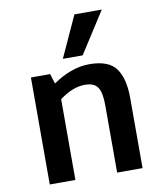

<svg xmlns="http://www.w3.org/2000/svg" viewBox="-90 -901 827 974"><g transform="rotate(-10 323.5 -414.0)"><path d="M87 0ZM565 -362V0H434V-347Q434 -413 415.5 -440Q397 -467 350 -467Q287 -467 219 -416V0H87V-551H186L202 -500Q298 -566 390 -566Q490 -566 527.5 -513.5Q565 -461 565 -362ZM360 -828H501L365 -616H263Z"/></g></svg>

Font: MartelSansBold
Style: Bold
Weight: 700
Designer: Dan Reynolds and Mathieu Réguer
Foundry: Dan Reynolds and Mathieu Réguer
Version: Version 1.002; ttfautohint (v1.1) -l 5 -r 5 -G 72 -x 0 -D la